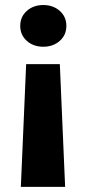

<svg xmlns="http://www.w3.org/2000/svg" viewBox="-20 -558 340 760"><path d="M83.5 -304.2H216.8L237.8 181.6H62.5ZM242.7 -455.6Q242.7 -419.4 216.6 -396.2Q190.4 -373 151.4 -373Q112.3 -373 86.2 -396.2Q60.1 -419.4 60.1 -455.6Q60.1 -491.7 86.2 -514.9Q112.3 -538.1 151.4 -538.1Q190.4 -538.1 216.6 -514.9Q242.7 -491.7 242.7 -455.6Z"/></svg>

Font: Vazir Black FD-UI
Style: Black-FD-UI
Weight: 900
Designer: Saber Rastikerdar
Foundry: Saber Rastikerdar
Version: Version 30.0.0